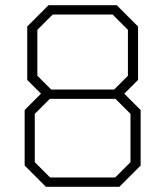

<svg xmlns="http://www.w3.org/2000/svg" viewBox="-20 -720 637 740"><path d="M75 -82V-296L138 -359L85 -412V-618L167 -700H430L512 -618V-412L459 -359L522 -296V-82L440 0H157ZM420 -375 473 -428V-605L414 -664H183L124 -605V-428L177 -375ZM424 -36 483 -95V-281L425 -339H172L114 -281V-95L173 -36Z"/></svg>

Font: Chakra Petch ExtraLight
Style: Regular
Weight: 275
Designer: Katatrad Aksorn Co.,Ltd.
Foundry: Cadson Demak Co.,Ltd.
Version: Version 1.000; ttfautohint (v1.6)